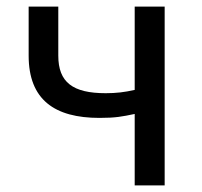

<svg xmlns="http://www.w3.org/2000/svg" viewBox="-20 -563 612 583"><path d="M389 0H480V-543H389V-290C358 -283 333 -280 301 -280C201 -280 157 -313 157 -394V-543H67V-394C67 -260 146 -205 282 -205C331 -205 351 -209 389 -217Z"/></svg>

Font: Noto Sans Mono CJK SC Regular
Style: Regular
Weight: 400
Designer: Ryoko NISHIZUKA (kana & ideographs); Paul D. Hunt (Latin, Greek & Cyrillic); Wenlong ZHANG (bopomofo); Sandoll Communica
Foundry: Adobe Systems Incorporated
Version: Version 1.005;PS 1.005;hotconv 1.0.96;makeotf.lib2.5.65012